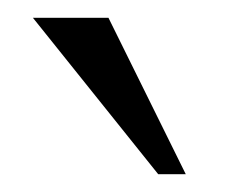

<svg xmlns="http://www.w3.org/2000/svg" viewBox="-20 -772 259 216"><path d="M102 -752H17L158 -576H189Z"/></svg>

Font: Repo Light
Style: Regular
Weight: 300
Designer: Stefan Peev
Foundry: Context Ltd
Version: Version 001.502